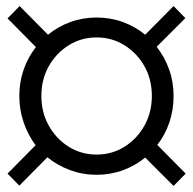

<svg xmlns="http://www.w3.org/2000/svg" viewBox="-20 -679 640 636"><path d="M44 -64 5 -104 98 -198Q73 -231 58.5 -273Q44 -315 44 -361Q44 -408 58.5 -449Q73 -490 99 -523L5 -618L45 -659L139 -564Q172 -591 213 -606Q254 -621 300 -621Q346 -621 387 -606Q428 -591 461 -564L555 -659L594 -619L499 -524Q525 -491 540 -449.5Q555 -408 555 -361Q555 -315 541 -273.5Q527 -232 501 -199L595 -104L555 -63L461 -157Q428 -130 387 -115Q346 -100 300 -100Q254 -100 212 -115.5Q170 -131 137 -158ZM300 -167Q351 -167 392.5 -193Q434 -219 458.5 -263Q483 -307 483 -361Q483 -416 458.5 -459.5Q434 -503 392.5 -529Q351 -555 300 -555Q249 -555 207.5 -529Q166 -503 141.5 -459.5Q117 -416 117 -361Q117 -307 141.5 -263Q166 -219 207.5 -193Q249 -167 300 -167Z"/></svg>

Font: Red Hat Mono VF Light
Style: Regular
Weight: 300
Monospace: yes
Designer: Pentagram, MCKL
Foundry: Pentagram, MCKL
Version: Version 1.023